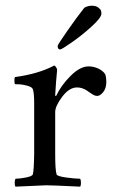

<svg xmlns="http://www.w3.org/2000/svg" viewBox="-20 -664 414 686"><path d="M307.1 -643.6Q322.8 -643.6 331.3 -637Q339.8 -630.4 341.1 -625.2Q342.3 -620.1 342.3 -615.2Q342.3 -601.1 307.4 -569.3Q272.5 -537.6 236.3 -512.5Q200.2 -487.3 194.8 -487.3Q186 -487.3 186 -500Q186 -504.4 221.7 -555.4Q257.3 -606.4 280.8 -635.7Q281.7 -636.7 284.9 -638.4Q288.1 -640.1 294.4 -641.8Q300.8 -643.6 307.1 -643.6ZM296.4 -426.8Q315.4 -426.8 332.3 -418.5Q349.1 -410.2 356 -398.4Q359.9 -386.7 359.9 -372.1Q359.9 -348.1 348.6 -334.7Q337.4 -321.3 327.6 -321.3Q321.3 -321.3 315.7 -324Q310.1 -326.7 301.5 -332.8Q293 -338.9 291.5 -339.8Q273.9 -351.6 255.4 -351.6Q227.1 -351.6 202.1 -318.1Q177.2 -284.7 177.2 -263.7V-113.3Q177.2 -56.6 182.1 -41Q184.1 -34.2 216.6 -29.8Q249 -25.4 266.1 -25.4Q269 -21.5 269.3 -11.2Q269.5 -1 266.1 2.9Q166 -2 145 -2Q135.7 -2 35.6 2.9Q32.2 -1 32.5 -11.2Q32.7 -21.5 35.6 -25.4Q49.8 -25.4 72.5 -29.8Q95.2 -34.2 97.2 -41Q101.1 -53.2 102.1 -113.3V-294.9Q102.1 -334 97.2 -345.7Q94.2 -353 78.6 -357.4Q63 -361.8 52.5 -362.5Q42 -363.3 33.7 -363.3Q31.7 -365.2 31.5 -375Q31.2 -384.8 33.7 -388.7Q117.2 -399.9 173.3 -429.7Q176.8 -429.7 180.4 -423.8Q184.1 -418 184.1 -414.1Q183.1 -408.2 180.2 -369.9Q177.2 -331.5 177.2 -324.2Q177.2 -322.3 178.2 -321.5Q179.2 -320.8 179.9 -321Q180.7 -321.3 181.2 -322.3Q197.8 -358.4 231.9 -392.6Q266.1 -426.8 296.4 -426.8Z"/></svg>

Font: Amiri
Style: Regular
Weight: 400
Designer: Khaled Hosny
Version: Version 000.108